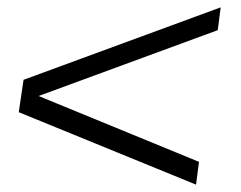

<svg xmlns="http://www.w3.org/2000/svg" viewBox="-20 -515 655 522"><path d="M513 -13 31 -210 44 -298 580 -495 572 -433 85 -254 521 -75Z"/></svg>

Font: Chivo Medium Thin
Style: Italic
Weight: 250
Italic angle: -8.05°
Version: Version 2.002